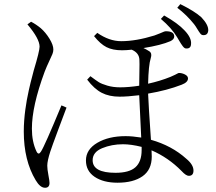

<svg xmlns="http://www.w3.org/2000/svg" viewBox="-20 -848 1040 926"><path d="M755.9 -756.8 771.5 -773.4Q837.9 -736.3 871.1 -700.2Q904.3 -665 901.4 -635.7Q900.4 -612.3 877 -614.3Q873 -614.3 869.1 -617.2Q865.2 -620.1 860.8 -626Q856.4 -631.8 853 -637.2Q849.6 -642.6 843.8 -652.3Q837.9 -662.1 834 -668.9Q807.6 -712.9 755.9 -756.8ZM112.3 -730.5 129.9 -743.2Q154.3 -730.5 176.8 -711.9Q200.2 -691.4 218.8 -661.1Q237.3 -630.9 237.3 -609.4Q237.3 -598.6 232.9 -587.4Q228.5 -576.2 216.8 -551.8Q205.1 -527.3 195.3 -502Q133.8 -335.9 133.8 -227.5Q133.8 -164.1 156.2 -117.2Q166 -97.7 177.7 -117.2Q194.3 -141.6 276.4 -339.8L300.8 -329.1Q293 -308.6 261.2 -223.6Q229.5 -138.7 222.7 -117.2Q208 -72.3 208 -48.8Q208 -32.2 213.4 -3.9Q218.8 24.4 218.8 34.2Q218.8 57.6 197.3 57.6Q173.8 57.6 152.3 21.5Q94.7 -74.2 94.7 -213.9Q94.7 -240.2 96.7 -266.6Q98.6 -293 102.1 -318.8Q105.5 -344.7 109.4 -365.7Q113.3 -386.7 118.7 -411.6Q124 -436.5 127.4 -449.2Q130.9 -461.9 136.2 -482.9Q141.6 -503.9 142.6 -507.8Q170.9 -601.6 170.9 -623Q170.9 -661.1 112.3 -730.5ZM663.1 -124V-139.6Q612.3 -152.3 573.2 -152.3Q518.6 -152.3 472.7 -133.3Q426.8 -114.3 426.8 -75.2Q426.8 -14.6 537.1 -14.6Q603.5 -14.6 633.3 -41.5Q663.1 -68.4 663.1 -124ZM433.6 -673.8 449.2 -689.5Q506.8 -649.4 564.5 -649.4Q635.7 -649.4 724.6 -676.8Q738.3 -681.6 751 -687Q763.7 -692.4 769.5 -694.8Q775.4 -697.3 780.3 -697.3Q820.3 -697.3 820.3 -671.9Q820.3 -658.2 801.8 -649.4Q756.8 -629.9 671.9 -616.2Q683.6 -611.3 700.2 -600.6Q714.8 -590.8 707 -567.4Q696.3 -533.2 694.3 -444.3Q752 -457 802.7 -477.5Q814.5 -482.4 824.2 -487.3Q834 -492.2 837.4 -494.1Q840.8 -496.1 843.8 -496.1Q857.4 -496.1 872.1 -488.8Q886.7 -481.4 886.7 -469.7Q886.7 -451.2 856.4 -439.5Q786.1 -412.1 694.3 -396.5Q696.3 -341.8 708 -173.8Q808.6 -145.5 878.9 -82Q913.1 -53.7 913.1 -25.4Q913.1 0 890.6 0Q877 0 855.5 -23.4Q792 -87.9 710.9 -123Q711.9 -111.3 711.9 -92.8Q711.9 -29.3 667.5 2Q623 33.2 546.9 33.2Q478.5 33.2 436.5 4.9Q394.5 -23.4 394.5 -74.2Q394.5 -127 449.2 -159.2Q503.9 -191.4 585.9 -191.4Q618.2 -191.4 661.1 -184.6Q652.3 -373 651.4 -388.7Q594.7 -381.8 556.6 -381.8Q506.8 -381.8 470.7 -400.4Q434.6 -418.9 400.4 -463.9L416 -480.5Q443.4 -460 456.5 -451.7Q469.7 -443.4 497.6 -435.1Q525.4 -426.8 559.6 -426.8Q600.6 -426.8 651.4 -434.6Q651.4 -454.1 652.3 -500Q653.3 -545.9 652.3 -559.6Q651.4 -592.8 615.2 -608.4Q589.8 -605.5 568.4 -605.5Q523.4 -605.5 493.7 -620.6Q463.9 -635.7 433.6 -673.8ZM835 -810.5 849.6 -828.1Q918.9 -793.9 951.2 -764.6Q985.4 -728.5 984.4 -701.2Q982.4 -676.8 959 -678.7Q952.1 -678.7 946.3 -686Q940.4 -693.4 931.6 -708Q922.9 -722.7 916 -731.4Q880.9 -775.4 835 -810.5Z"/></svg>

Font: GenYoMin TW TTF Light
Style: Regular
Weight: 300
Version: Version 1.300